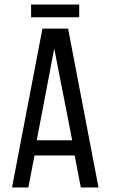

<svg xmlns="http://www.w3.org/2000/svg" viewBox="-20 -826 500 846"><path d="M329 -806V-750H117V-806ZM132 -141 105 0H33L167 -700H280L414 0H336L309 -141ZM142 -208H298L219 -612Z"/></svg>

Font: Bebas Neue Regular
Style: Regular
Weight: 400
Designer: Ryoichi Tsunekawa & LGV (GE)
Foundry: Free Software Foundation, Inc.
Version: Version 1.003 August 13, 2016